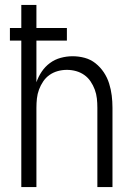

<svg xmlns="http://www.w3.org/2000/svg" viewBox="-20 -755 540 775"><path d="M66 0V-591H20V-642H66V-735H127V-642H250V-591H127V-423Q135 -446 148.5 -466Q162 -486 181.5 -500.5Q201 -515 225 -521.5Q249 -528 273 -528Q298 -528 322 -521.5Q346 -515 365.5 -499.5Q385 -484 399 -463Q413 -442 420.5 -418Q428 -394 431 -369.5Q434 -345 434 -320V0H373V-320Q373 -339 371 -357.5Q369 -376 362.5 -393.5Q356 -411 345.5 -426.5Q335 -442 320 -452.5Q305 -463 287 -468Q269 -473 250 -473Q231 -473 213 -468Q195 -463 180 -452.5Q165 -442 154.5 -426.5Q144 -411 137.5 -393.5Q131 -376 129 -357.5Q127 -339 127 -320V0Z"/></svg>

Font: Iosevka Fixed SS04 Light
Style: Regular
Weight: 300
Monospace: yes
Designer: Belleve Invis
Foundry: Belleve Invis
Version: Version 32.5.0